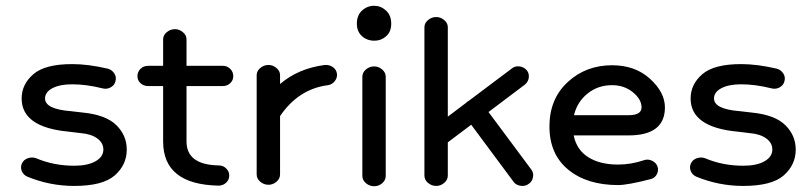

<svg xmlns="http://www.w3.org/2000/svg" viewBox="-20 -631 2813 665"><path d="M237 13Q153 13 75 -19Q61 -25 55.5 -38.5Q50 -52 56 -65Q62 -78 76.5 -83Q91 -88 105 -83Q166 -57 237 -57Q284 -57 311 -72.5Q338 -88 338 -113Q338 -136 317 -151.5Q296 -167 259 -170L218 -175Q55 -190 55 -290Q55 -339 95.5 -374Q136 -409 230 -409Q286 -409 354 -393Q368 -389 376 -376.5Q384 -364 380 -350Q377 -336 363.5 -328.5Q350 -321 335 -325Q279 -339 230 -339Q187 -339 161.5 -325.5Q136 -312 136 -290Q136 -253 225 -246L268 -241Q347 -233 383 -197.5Q419 -162 419 -113Q419 -60 377.5 -23.5Q336 13 237 13Z M752 -333H626V-141Q626 -60 738 -58Q753 -58 763.5 -47.5Q774 -37 774 -23Q774 -8 763 2Q752 12 737 12Q545 8 545 -141V-333H493Q477 -333 466.5 -343Q456 -353 456 -367Q456 -382 466.5 -392.5Q477 -403 493 -403H545V-495Q545 -509 557.5 -519.5Q570 -530 586 -530Q601 -530 613.5 -519.5Q626 -509 626 -495V-403H752Q767 -403 777.5 -392.5Q788 -382 788 -367Q788 -353 777.5 -343Q767 -333 752 -333Z M910 9Q894 9 881.5 -1.5Q869 -12 869 -27V-371Q869 -385 881.5 -395.5Q894 -406 910 -406Q925 -406 937.5 -395.5Q950 -385 950 -371V-340Q1013 -394 1105 -406Q1121 -407 1133 -398.5Q1145 -390 1147 -376Q1149 -362 1139.5 -350Q1130 -338 1116 -336Q1014 -323 950 -229V-27Q950 -12 937.5 -1.5Q925 9 910 9Z M1235 -22V-365Q1235 -380 1247.5 -390.5Q1260 -401 1276 -401Q1291 -401 1303.5 -390.5Q1316 -380 1316 -365V-22Q1316 -7 1304 3.5Q1292 14 1276 14Q1260 14 1247.5 3.5Q1235 -7 1235 -22ZM1277 -490Q1251 -490 1233.5 -506Q1216 -522 1216 -549Q1216 -578 1234 -594.5Q1252 -611 1276 -611Q1299 -611 1317 -594.5Q1335 -578 1335 -549Q1335 -521 1317.5 -505.5Q1300 -490 1277 -490Z M1491 13Q1475 13 1462.5 2.5Q1450 -8 1450 -23V-537Q1450 -551 1462.5 -561.5Q1475 -572 1491 -572Q1506 -572 1518.5 -561.5Q1531 -551 1531 -537V-227L1592 -273L1599 -279L1604 -282L1753 -394Q1764 -403 1779.5 -401Q1795 -399 1805 -387Q1813 -377 1811.5 -362.5Q1810 -348 1798 -338L1672 -243L1820 -44Q1829 -32 1826 -17Q1823 -2 1811 6Q1799 15 1783 12.5Q1767 10 1759 -1L1612 -199L1531 -138V-23Q1531 -8 1518.5 2.5Q1506 13 1491 13Z M2121 10Q2013 10 1948 -43.5Q1883 -97 1883 -193Q1883 -288 1946 -346.5Q2009 -405 2100 -405Q2180 -405 2231.5 -358Q2283 -311 2283 -259Q2283 -162 2157 -162H1967Q1977 -112 2017.5 -86.5Q2058 -61 2121 -61Q2165 -61 2210 -76Q2224 -81 2238 -74.5Q2252 -68 2257 -55Q2262 -42 2255.5 -28.5Q2249 -15 2235 -11Q2154 10 2121 10ZM2100 -336Q2051 -336 2015 -307Q1979 -278 1968 -232H2157Q2202 -232 2202 -259Q2202 -287 2172 -311.5Q2142 -336 2100 -336Z M2554 13Q2470 13 2392 -19Q2378 -25 2372.5 -38.5Q2367 -52 2373 -65Q2379 -78 2393.5 -83Q2408 -88 2422 -83Q2483 -57 2554 -57Q2601 -57 2628 -72.5Q2655 -88 2655 -113Q2655 -136 2634 -151.5Q2613 -167 2576 -170L2535 -175Q2372 -190 2372 -290Q2372 -339 2412.5 -374Q2453 -409 2547 -409Q2603 -409 2671 -393Q2685 -389 2693 -376.5Q2701 -364 2697 -350Q2694 -336 2680.5 -328.5Q2667 -321 2652 -325Q2596 -339 2547 -339Q2504 -339 2478.5 -325.5Q2453 -312 2453 -290Q2453 -253 2542 -246L2585 -241Q2664 -233 2700 -197.5Q2736 -162 2736 -113Q2736 -60 2694.5 -23.5Q2653 13 2554 13Z"/></svg>

Font: Hoogli Semibold
Style: Regular
Weight: 600
Designer: Anand Singh Naorem
Foundry: Brand New Type
Version: Version 1.00 b007